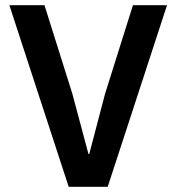

<svg xmlns="http://www.w3.org/2000/svg" viewBox="-20 -718 678 738"><path d="M394 0 622 -698H491L384 -358L323 -126H320L258 -358L151 -698H16L244 0Z"/></svg>

Font: IBM Plex Devanagari Medium
Style: Regular
Weight: 600
Designer: Mike Abbink, Paul van der Laan, Pieter van Rosmalen, Erin McLaughlin
Foundry: Bold Monday
Version: Version 1.0